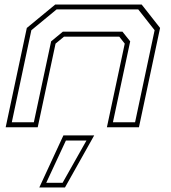

<svg xmlns="http://www.w3.org/2000/svg" viewBox="-20 -560 752 845"><path d="M5 0 98 -437 223 -540H603.5L684.5 -437L591.5 0H450.5L529 -368L505 -398.5H261.5L224.5 -368L146 0ZM32 -22H129L205 -378L256.5 -420.5H519L553 -378L477 -22H574.5L660.5 -427L588.5 -518.5H229L118 -427ZM153 265 259 36H394.5L266 265ZM183.5 244.5H255.5L360.5 58.5H270Z"/></svg>

Font: Tourney Expanded ExtraLight
Style: Italic
Weight: 200
Width: 7
Italic angle: -12°
Designer: Tyler Finck
Foundry: Etcetera Type Co
Version: Version 1.010; ttfautohint (v1.8.3)